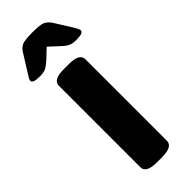

<svg xmlns="http://www.w3.org/2000/svg" viewBox="-244 -742 768 768"><g transform="rotate(-45 140.0 -358.0)"><path d="M125 2Q93 2 78.5 -6.5Q64 -15 64 -31V-492Q64 -508 78.5 -516.5Q93 -525 125 -525H153Q185 -525 199.5 -516.5Q214 -508 214 -492V-31Q214 -15 199.5 -6.5Q185 2 153 2ZM39 -572Q15 -572 6 -576Q-3 -580 -3 -587Q-3 -594 11 -615L58 -690Q68 -705 82 -711.5Q96 -718 140 -718Q184 -718 198 -711.5Q212 -705 223 -690L270 -615Q283 -594 283 -587Q283 -580 274 -576Q265 -572 242 -572Q219 -572 206 -579.5Q193 -587 180 -600L140 -637L101 -600Q87 -587 74 -579.5Q61 -572 39 -572Z"/></g></svg>

Font: Asap Semi Expanded
Style: Bold
Weight: 700
Width: 6
Designer: Pablo Cosgaya
Foundry: Omnibus-Type
Version: Version 3.001; ttfautohint (v1.8.4.7-5d5b)